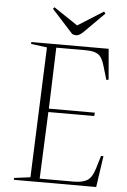

<svg xmlns="http://www.w3.org/2000/svg" viewBox="-61 -967 669 1010"><g transform="rotate(5 273.5 -461.5)"><path d="M164 -709 79 -720 80 -730H488L502 -568L490 -566L469 -637Q456 -683 434.5 -697.5Q413 -712 369 -712H213L202 -389H445L443 -371H201L186 -18H364Q411 -18 436.5 -33Q462 -48 477 -98L497 -165H510L486 0H51L52 -10L137 -21ZM178 -914 185 -923 312 -838 447 -923 455 -913 351 -809Q328 -786 312 -786Q300 -786 290 -791Z"/></g></svg>

Font: Display Extralight
Style: Italic
Weight: 200
Italic angle: -2°
Designer: Latin by Veronika Burian and Jose Scaglione. Greek by Irene Vlachou. Cyrillic by Vera Evstafieva
Foundry: TypeTogether
Version: Version 3.002